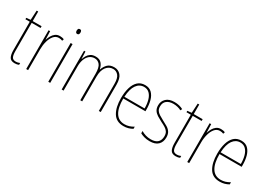

<svg xmlns="http://www.w3.org/2000/svg" viewBox="-0 -1579 3141 2260"><g transform="rotate(30 1570.5 -449.5)"><path d="M167 -107Q183 -107 197 -110.5Q211 -114 222 -119V-94Q210 -89 197 -86Q184 -83 166 -83Q113 -83 95 -116.5Q77 -150 77 -213V-596H18V-615L75 -621L82 -750H103V-620H224V-596H103V-212Q103 -159 116 -133Q129 -107 167 -107Z M471 -628Q485 -628 499.5 -625.5Q514 -623 527 -617L519 -593Q510 -597 497.5 -600Q485 -603 471 -603Q429 -603 401 -569.5Q373 -536 359 -484Q345 -432 345 -376V-93H319V-620H340L344 -507H346Q354 -535 369.5 -563Q385 -591 410 -609.5Q435 -628 471 -628Z M633 -816Q648 -816 653 -806Q658 -796 658 -784Q658 -769 652 -759.5Q646 -750 632 -750Q618 -750 612.5 -760Q607 -770 607 -783Q607 -795 612.5 -805.5Q618 -816 633 -816ZM645 -620V-93H619V-620Z M1209 -630Q1264 -630 1298 -590Q1332 -550 1332 -463V-93H1306V-461Q1306 -540 1277.5 -573Q1249 -606 1208 -606Q1151 -606 1115.5 -559.5Q1080 -513 1080 -429V-93H1054V-450Q1054 -539 1026 -572.5Q998 -606 956 -606Q916 -606 886.5 -582Q857 -558 842 -517Q827 -476 827 -426V-93H801V-620H820L824 -522H826Q834 -546 848.5 -571Q863 -596 889 -613Q915 -630 956 -630Q1009 -630 1036 -599Q1063 -568 1071 -523H1074Q1090 -570 1121 -600Q1152 -630 1209 -630Z M1628 -630Q1685 -630 1719 -596.5Q1753 -563 1768 -508.5Q1783 -454 1783 -391V-364H1482Q1481 -240 1522 -174Q1563 -108 1644 -108Q1676 -108 1704.5 -116.5Q1733 -125 1765 -144V-115Q1739 -100 1709.5 -91.5Q1680 -83 1644 -83Q1546 -83 1501 -157Q1456 -231 1456 -356Q1456 -436 1474.5 -498Q1493 -560 1531 -595Q1569 -630 1628 -630ZM1628 -605Q1566 -605 1527.5 -551Q1489 -497 1483 -388H1758Q1758 -449 1744.5 -498Q1731 -547 1702 -576Q1673 -605 1628 -605Z M2151 -219Q2151 -157 2113.5 -120Q2076 -83 2000 -83Q1958 -83 1924.5 -93Q1891 -103 1870 -115V-146Q1897 -129 1930.5 -119Q1964 -109 2000 -109Q2064 -109 2094 -138.5Q2124 -168 2124 -221Q2124 -257 2109.5 -279Q2095 -301 2069.5 -317Q2044 -333 2010 -349Q1973 -368 1942.5 -387Q1912 -406 1894.5 -432.5Q1877 -459 1877 -501Q1877 -556 1915 -593Q1953 -630 2027 -630Q2061 -630 2091.5 -622.5Q2122 -615 2145 -602L2133 -579Q2113 -591 2084 -598Q2055 -605 2026 -605Q1970 -605 1936.5 -578.5Q1903 -552 1903 -500Q1903 -467 1917 -446Q1931 -425 1956.5 -409Q1982 -393 2016 -375Q2053 -356 2083.5 -338Q2114 -320 2132.5 -292.5Q2151 -265 2151 -219Z M2356 -107Q2372 -107 2386 -110.5Q2400 -114 2411 -119V-94Q2399 -89 2386 -86Q2373 -83 2355 -83Q2302 -83 2284 -116.5Q2266 -150 2266 -213V-596H2207V-615L2264 -621L2271 -750H2292V-620H2413V-596H2292V-212Q2292 -159 2305 -133Q2318 -107 2356 -107Z M2660 -628Q2674 -628 2688.5 -625.5Q2703 -623 2716 -617L2708 -593Q2699 -597 2686.5 -600Q2674 -603 2660 -603Q2618 -603 2590 -569.5Q2562 -536 2548 -484Q2534 -432 2534 -376V-93H2508V-620H2529L2533 -507H2535Q2543 -535 2558.5 -563Q2574 -591 2599 -609.5Q2624 -628 2660 -628Z M2936 -630Q2993 -630 3027 -596.5Q3061 -563 3076 -508.5Q3091 -454 3091 -391V-364H2790Q2789 -240 2830 -174Q2871 -108 2952 -108Q2984 -108 3012.5 -116.5Q3041 -125 3073 -144V-115Q3047 -100 3017.5 -91.5Q2988 -83 2952 -83Q2854 -83 2809 -157Q2764 -231 2764 -356Q2764 -436 2782.5 -498Q2801 -560 2839 -595Q2877 -630 2936 -630ZM2936 -605Q2874 -605 2835.5 -551Q2797 -497 2791 -388H3066Q3066 -449 3052.5 -498Q3039 -547 3010 -576Q2981 -605 2936 -605Z"/></g></svg>

Font: Noto Sans Kannada UI Condensed Thin
Style: Regular
Weight: 100
Width: 3
Designer: Jelle Bosma - Monotype Design Team
Foundry: Monotype Imaging Inc.
Version: Version 2.005; ttfautohint (v1.8.4.7-5d5b)